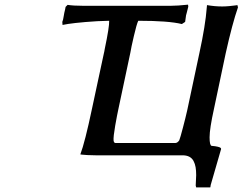

<svg xmlns="http://www.w3.org/2000/svg" viewBox="-20 -673 1051 832"><path d="M942.9 -645Q956.5 -645 972.9 -646.5Q989.3 -647.9 999 -649.4L1008.8 -650.9L1011.2 -641.1Q986.8 -571.3 958 -441.9Q949.7 -401.9 932.6 -321.5Q915.5 -241.2 907.2 -201.2Q888.2 -115.2 888.2 -78.1Q888.2 -42.5 897 -41Q914.1 -39.6 923.8 -37.1Q933.6 -34.7 936 -32.2Q938.5 -29.8 938 -26.9L892.1 131.8L893.1 130.9Q893.1 131.3 892.1 135Q891.1 138.7 891.1 139.2H830.1L828.1 130.9Q830.1 98.6 830.1 85.9Q830.1 65.9 827.6 51.5Q825.2 37.1 818.8 24.9Q812.5 12.7 800.5 6.3Q788.6 0 771 0H395Q375.5 0 358.6 -1Q341.8 -2 335 -2.9L328.1 -3.9Q348.1 -56.6 378.9 -203.1Q387.7 -243.7 405 -325Q422.4 -406.2 431.2 -446.8V-445.8L434.1 -461.9Q454.1 -557.1 453.1 -583Q401.4 -582 350.8 -577.6Q300.3 -573.2 275.4 -569.3L251 -564.9L250 -578.1Q253.4 -584.5 256.8 -606.9Q257.3 -608.9 257.8 -612.8Q258.3 -616.7 258.8 -618.2Q263.2 -635.3 264.2 -643.1L272.9 -651.9Q298.3 -647.9 339.8 -647.9H720.2Q748.5 -647.9 794.9 -652.8L795.9 -644Q795.4 -642.6 789.1 -617.2L786.1 -606Q785.6 -603.5 784.7 -595.5Q783.7 -587.4 783.2 -585Q783.2 -584 782.7 -581.3Q782.2 -578.6 782.2 -578.1L768.1 -568.8Q710.4 -583 579.1 -583Q571.8 -567.4 560.1 -516.8Q548.3 -466.3 544.9 -444.8L493.2 -201.2Q487.8 -177.2 479.2 -128.4Q470.7 -79.6 472.2 -64Q473.6 -53.2 481 -53.2H738.8Q749 -53.2 756.8 -64.9Q761.2 -75.7 772.9 -120.6Q784.7 -165.5 791 -193.8Q793 -201.7 793 -203.1L844.2 -443.8Q870.1 -562.5 876 -640.1Q876 -640.6 876.5 -645.5Q877 -650.4 877 -650.9Q910.6 -645 942.9 -645Z"/></svg>

Font: Linear Smooth
Style: Bold Italic
Weight: 700
Designer: Philipp H. Poll, Flanker
Foundry: Philipp H. Poll, reworked by Flanker
Version: Version 1.061 | FøM Fix